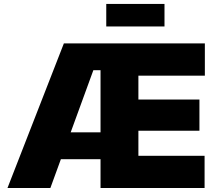

<svg xmlns="http://www.w3.org/2000/svg" viewBox="-20 -946 1090 966"><path d="M17.6 0 301.3 -727.5H1010.7V-565.4H676.3V-445.3H983.4V-288.1H676.3V-162.1H1009.3V0H485.8V-592.8H449.7L233.4 0ZM191.9 -145V-280.3H582.5V-145ZM807.6 -926.3V-813H514.6V-926.3Z"/></svg>

Font: Inter 18pt Black
Style: Regular
Weight: 900
Designer: Rasmus Andersson
Foundry: rsms
Version: Version 4.001;git-66647c0bb